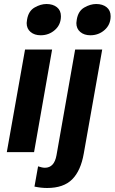

<svg xmlns="http://www.w3.org/2000/svg" viewBox="-20 -759 572 958"><path d="M240 -512H105L14 0H150ZM115 -661Q113 -649 113 -644Q113 -616 132.5 -599.5Q152 -583 183 -583Q224 -583 254 -609.5Q284 -636 284 -678Q284 -707 264 -723Q244 -739 212 -739Q183 -739 152.5 -721.5Q122 -704 115 -661ZM215 179Q297 179 340 136Q383 93 398 7L490 -512H355L262 15Q251 78 204 78Q191 78 170 71L152 172Q185 179 215 179ZM363 -661Q361 -649 361 -644Q361 -616 380.5 -599.5Q400 -583 431 -583Q472 -583 502 -609.5Q532 -636 532 -678Q532 -707 512 -723Q492 -739 460 -739Q431 -739 400.5 -721.5Q370 -704 363 -661Z"/></svg>

Font: Geom SemiBold
Style: Bold Italic
Weight: 600
Italic angle: -10°
Version: Version 1.102